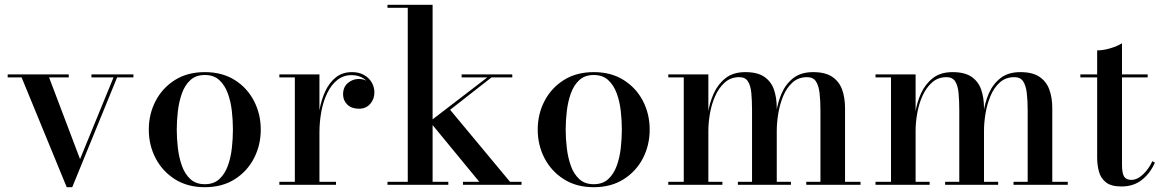

<svg xmlns="http://www.w3.org/2000/svg" viewBox="-20 -770 4846 800"><path d="M536 -460V-447.5H468L281 10H258L70 -447.5H12V-460H266.5V-447.5H184.5L313.5 -107L453 -447.5H361V-460Z M833.5 10Q761.5 10 709.2 -23Q657 -56 628.5 -110.5Q600 -165 600 -230Q600 -295 628.5 -349.5Q657 -404 709.2 -436.8Q761.5 -469.5 833.5 -469.5Q905.5 -469.5 957.8 -436.8Q1010 -404 1038.2 -349.5Q1066.5 -295 1066.5 -230Q1066.5 -165 1038.2 -110.5Q1010 -56 957.8 -23Q905.5 10 833.5 10ZM833.5 -2.5Q870.5 -2.5 893.5 -23.5Q916.5 -44.5 929 -78.5Q941.5 -112.5 946 -152.5Q950.5 -192.5 950.5 -230Q950.5 -268 946 -307.8Q941.5 -347.5 929 -381.5Q916.5 -415.5 893.5 -436.5Q870.5 -457.5 833.5 -457.5Q796.5 -457.5 773.5 -436.5Q750.5 -415.5 738.2 -381.5Q726 -347.5 721.2 -307.8Q716.5 -268 716.5 -230Q716.5 -192.5 721.2 -152.5Q726 -112.5 738.2 -78.5Q750.5 -44.5 773.5 -23.5Q796.5 -2.5 833.5 -2.5Z M1303 -217.5Q1303 -264.5 1310.8 -309.2Q1318.5 -354 1335.5 -390.2Q1352.5 -426.5 1379.8 -448Q1407 -469.5 1446.5 -469.5Q1476 -469.5 1497 -457.5Q1518 -445.5 1529 -426.2Q1540 -407 1540 -385Q1540 -357 1522.5 -337Q1505 -317 1475.5 -317Q1445 -317 1427.2 -334.2Q1409.5 -351.5 1409.5 -376.5Q1409.5 -407.5 1429.5 -424.2Q1449.5 -441 1475 -441Q1493 -441 1507.5 -433.2Q1522 -425.5 1530.5 -413Q1539 -400.5 1539 -385H1527Q1527 -404.5 1516.5 -421Q1506 -437.5 1487.8 -447.2Q1469.5 -457 1445 -457Q1411 -457 1385.8 -437Q1360.5 -417 1343.8 -382.8Q1327 -348.5 1319 -305.5Q1311 -262.5 1311 -217.5ZM1311 -460V-12.5H1380V0H1144V-12.5H1208.5V-447.5H1144V-460Z M1594.5 0V-12.5H1679V-737.5H1594.5V-750H1782.5V-12.5H1848V0ZM1909 0V-12.5H1977L1770.5 -263.5L2010.5 -447.5H1903.5V-460H2114.5V-447.5H2028L1855.5 -312.5L2105 -12.5H2153V0Z M2454 10Q2382 10 2329.8 -23Q2277.5 -56 2249 -110.5Q2220.5 -165 2220.5 -230Q2220.5 -295 2249 -349.5Q2277.5 -404 2329.8 -436.8Q2382 -469.5 2454 -469.5Q2526 -469.5 2578.2 -436.8Q2630.5 -404 2658.8 -349.5Q2687 -295 2687 -230Q2687 -165 2658.8 -110.5Q2630.5 -56 2578.2 -23Q2526 10 2454 10ZM2454 -2.5Q2491 -2.5 2514 -23.5Q2537 -44.5 2549.5 -78.5Q2562 -112.5 2566.5 -152.5Q2571 -192.5 2571 -230Q2571 -268 2566.5 -307.8Q2562 -347.5 2549.5 -381.5Q2537 -415.5 2514 -436.5Q2491 -457.5 2454 -457.5Q2417 -457.5 2394 -436.5Q2371 -415.5 2358.8 -381.5Q2346.5 -347.5 2341.8 -307.8Q2337 -268 2337 -230Q2337 -192.5 2341.8 -152.5Q2346.5 -112.5 2358.8 -78.5Q2371 -44.5 2394 -23.5Q2417 -2.5 2454 -2.5Z M2931.5 -460V-12.5H2990V0H2764.5V-12.5H2829V-447.5H2764.5V-460ZM3216.5 -319.5V-12.5H3275.5V0H3054.5V-12.5H3113.5V-309.5Q3113.5 -351.5 3110.5 -382.8Q3107.5 -414 3096.2 -431.2Q3085 -448.5 3060.5 -448.5Q3024.5 -448.5 2999.8 -426.2Q2975 -404 2959.8 -369.5Q2944.5 -335 2938 -296.5Q2931.5 -258 2931.5 -225.5L2924 -222.5Q2924 -257 2930.2 -299.5Q2936.5 -342 2954 -380.8Q2971.5 -419.5 3003.2 -444.5Q3035 -469.5 3085.5 -469.5Q3136 -469.5 3164.5 -450Q3193 -430.5 3204.8 -396.8Q3216.5 -363 3216.5 -319.5ZM3501 -319.5V-12.5H3565.5V0H3339.5V-12.5H3398.5V-309.5Q3398.5 -351.5 3394.8 -382.8Q3391 -414 3379.5 -431.2Q3368 -448.5 3343 -448.5Q3306.5 -448.5 3282 -426.2Q3257.5 -404 3243.2 -369.5Q3229 -335 3222.8 -296.5Q3216.5 -258 3216.5 -225.5L3208.5 -222.5Q3208.5 -257 3214.2 -299.5Q3220 -342 3236.8 -380.8Q3253.5 -419.5 3285.2 -444.5Q3317 -469.5 3368 -469.5Q3418.5 -469.5 3447.5 -450Q3476.5 -430.5 3488.8 -396.8Q3501 -363 3501 -319.5Z M3795 -460V-12.5H3853.5V0H3628V-12.5H3692.5V-447.5H3628V-460ZM4080 -319.5V-12.5H4139V0H3918V-12.5H3977V-309.5Q3977 -351.5 3974 -382.8Q3971 -414 3959.8 -431.2Q3948.5 -448.5 3924 -448.5Q3888 -448.5 3863.2 -426.2Q3838.5 -404 3823.2 -369.5Q3808 -335 3801.5 -296.5Q3795 -258 3795 -225.5L3787.5 -222.5Q3787.5 -257 3793.8 -299.5Q3800 -342 3817.5 -380.8Q3835 -419.5 3866.8 -444.5Q3898.5 -469.5 3949 -469.5Q3999.5 -469.5 4028 -450Q4056.5 -430.5 4068.2 -396.8Q4080 -363 4080 -319.5ZM4364.5 -319.5V-12.5H4429V0H4203V-12.5H4262V-309.5Q4262 -351.5 4258.2 -382.8Q4254.5 -414 4243 -431.2Q4231.5 -448.5 4206.5 -448.5Q4170 -448.5 4145.5 -426.2Q4121 -404 4106.8 -369.5Q4092.5 -335 4086.2 -296.5Q4080 -258 4080 -225.5L4072 -222.5Q4072 -257 4077.8 -299.5Q4083.5 -342 4100.2 -380.8Q4117 -419.5 4148.8 -444.5Q4180.5 -469.5 4231.5 -469.5Q4282 -469.5 4311 -450Q4340 -430.5 4352.2 -396.8Q4364.5 -363 4364.5 -319.5Z M4652.5 7Q4609.5 7 4587.8 -10.5Q4566 -28 4558.8 -55.5Q4551.5 -83 4551.5 -112.5V-560Q4577 -560 4607 -569Q4637 -578 4655 -590V-84.5Q4655 -47 4664.2 -33.8Q4673.5 -20.5 4694 -20.5Q4718.5 -20.5 4742.8 -43.5Q4767 -66.5 4781.5 -98.5L4792 -92.5Q4773 -48.5 4738.2 -20.8Q4703.5 7 4652.5 7ZM4481.5 -447.5V-460H4762V-447.5Z"/></svg>

Font: Bodoni Moda 18pt Medium
Style: Regular
Weight: 500
Designer: Owen Earl
Foundry: indestructible type
Version: Version 2.004